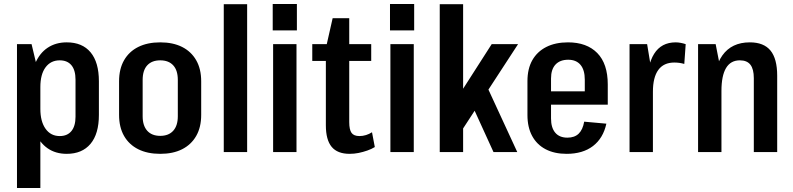

<svg xmlns="http://www.w3.org/2000/svg" viewBox="-20 -761 3970 961"><path d="M314 9Q258 9 218 -19Q178 -47 156.5 -98.5Q135 -150 134 -222V-320Q135 -393 156.5 -444Q178 -495 218.5 -522Q259 -549 314 -549Q392 -549 433.5 -499Q475 -449 475 -354V-186Q475 -91 433 -41Q391 9 314 9ZM65 -540H138L182 -356V180H65ZM279 -80Q317 -80 337.5 -105Q358 -130 358 -177V-362Q358 -410 337.5 -434.5Q317 -459 279 -459Q234 -459 208 -424Q182 -389 182 -325V-216Q182 -153 208 -116.5Q234 -80 279 -80Z M782 9Q718 9 672 -14Q626 -37 601 -80.5Q576 -124 576 -186V-354Q576 -416 601 -459.5Q626 -503 672 -526Q718 -549 782 -549Q846 -549 891.5 -526Q937 -503 962 -459.5Q987 -416 987 -354V-186Q987 -124 962 -80.5Q937 -37 891.5 -14Q846 9 782 9ZM782 -81Q824 -81 847 -106.5Q870 -132 870 -179V-361Q870 -409 847 -434Q824 -459 782 -459Q740 -459 717 -434Q694 -409 694 -361V-179Q694 -132 717 -106.5Q740 -81 782 -81Z M1217 -740V0H1100V-740Z M1464 -540V0H1347V-540ZM1466 -741V-609H1345V-741Z M1730 9Q1669 9 1640 -26Q1611 -61 1611 -134V-520L1645 -670H1728V-150Q1728 -112 1739.5 -96Q1751 -80 1779 -80Q1796 -80 1812 -85Q1828 -90 1842 -99L1856 -25Q1840 -15 1818.5 -7.5Q1797 0 1775 4.5Q1753 9 1730 9ZM1543 -540H1838V-456H1543Z M2051 -540V0H1934V-540ZM2053 -741V-609H1932V-741Z M2209 -178 2441 -540H2573L2279 -89ZM2181 -740H2298V0H2181ZM2330 -263 2412 -340 2569 0H2450Z M2816 9Q2755 9 2711 -14Q2667 -37 2643.5 -80.5Q2620 -124 2620 -185V-355Q2620 -417 2644.5 -460Q2669 -503 2714.5 -526Q2760 -549 2823 -549Q2917 -549 2969.5 -495.5Q3022 -442 3022 -338V-237H2717V-304H2928L2907 -270V-362Q2907 -411 2885.5 -436.5Q2864 -462 2824 -462Q2783 -462 2760.5 -438Q2738 -414 2738 -368V-168Q2738 -122 2759 -97Q2780 -72 2820 -72Q2856 -72 2876.5 -92Q2897 -112 2904 -152L3015 -142Q2999 -69 2948 -30Q2897 9 2816 9Z M3131 -540H3219L3248 -364V0H3131ZM3218 -324Q3218 -434 3254 -491.5Q3290 -549 3362 -549Q3374 -549 3387 -546.5Q3400 -544 3412 -540L3405 -441Q3381 -448 3355 -448Q3302 -448 3275 -411Q3248 -374 3248 -302Z M3753 -370Q3753 -415 3736 -437Q3719 -459 3683 -459Q3637 -459 3614 -420.5Q3591 -382 3591 -306L3549 -236V-289Q3549 -418 3595.5 -483.5Q3642 -549 3733 -549Q3803 -549 3836.5 -508Q3870 -467 3870 -382V0H3753ZM3474 -540H3562L3591 -392V0H3474Z"/></svg>

Font: Pathway Extreme Condensed SemiBold
Style: Regular
Weight: 600
Width: 3
Version: Version 1.001;gftools[0.9.26]